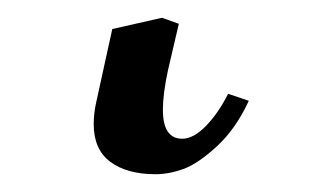

<svg xmlns="http://www.w3.org/2000/svg" viewBox="-20 59 371 217"><path d="M106.9 91.8 163.1 79.1 182.1 85.9 169.9 138.2Q164.1 165 164.1 183.1Q164.1 215.8 186 215.8Q198.7 215.8 212.9 201.2Q227.1 186.5 237.8 165L261.2 172.9Q246.6 204.6 225.1 224.4Q203.6 244.1 187.3 250Q170.9 255.9 155.8 255.9Q123.5 255.9 104.7 241.9Q85.9 228 85.9 199.2Q85.9 187 88.9 173.8Z"/></svg>

Font: Common Serif
Style: Bold Italic
Weight: 700
Italic angle: -12°
Designer: Philipp H. Poll, Khaled Hosny
Foundry: Stefan Peev, Context Ltd.
Version: Version 1.026